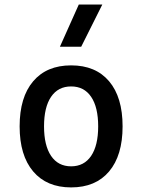

<svg xmlns="http://www.w3.org/2000/svg" viewBox="-20 -815 626 845"><path d="M293 9.8Q185.5 9.8 126 -60.5Q66.4 -130.9 66.4 -258.8Q66.4 -387.2 126 -457.3Q185.5 -527.3 293 -527.3Q400.9 -527.3 460.2 -457.3Q519.5 -387.2 519.5 -258.8Q519.5 -130.9 460.2 -60.5Q400.9 9.8 293 9.8ZM293 -83Q350.1 -83 381.1 -128.9Q412.1 -174.8 412.1 -258.8Q412.1 -343.3 381.1 -388.9Q350.1 -434.6 293 -434.6Q235.8 -434.6 204.8 -388.9Q173.8 -343.3 173.8 -258.8Q173.8 -174.8 204.8 -128.9Q235.8 -83 293 -83ZM243.7 -609.4 326.7 -794.9H430.2L337.4 -609.4Z"/></svg>

Font: Cascadia Mono
Style: Regular
Weight: 400
Monospace: yes
Designer: Aaron Bell
Foundry: Saja Typeworks
Version: Version 2404.023